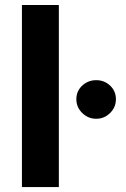

<svg xmlns="http://www.w3.org/2000/svg" viewBox="-20 -762 515 782"><path d="M219.7 0V-741.7H69.3V0ZM291 -358.1Q291 -325.2 314.9 -301.8Q338.9 -278.3 371.8 -278.3Q404.8 -278.3 428.5 -301.8Q452.1 -325.2 452.1 -358.1Q452.1 -391.1 428.5 -413.3Q404.8 -435.5 371.8 -435.5Q338.9 -435.5 314.9 -413.3Q291 -391.1 291 -358.1Z"/></svg>

Font: Estedad-FD-VF Thin
Style: Regular
Weight: 100
Designer: Amin Abedi
Version: Version 5.0